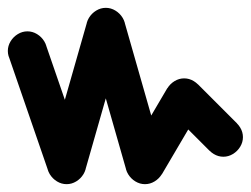

<svg xmlns="http://www.w3.org/2000/svg" viewBox="-20 -430 640 490"><path d="M0 -300Q0 -287 7 -275.5Q14 -264 25.5 -257Q37 -250 50 -250Q63 -250 74.5 -257Q86 -264 93 -275.5Q100 -287 100 -300Q100 -313 93 -324.5Q86 -336 74.5 -343Q63 -350 50 -350Q37 -350 25.5 -343Q14 -336 7 -324.5Q0 -313 0 -300Z M97 -316 3 -284 103 6 197 -26Z M100 -10Q100 3 107 14.5Q114 26 125.5 33Q137 40 150 40Q163 40 174.5 33Q186 26 193 14.5Q200 3 200 -10Q200 -23 193 -34.5Q186 -46 174.5 -53Q163 -60 150 -60Q137 -60 125.5 -53Q114 -46 107 -34.5Q100 -23 100 -10Z M102 -23 198 3 298 -347 202 -373Z M200 -360Q200 -347 207 -335.5Q214 -324 225.5 -317Q237 -310 250 -310Q263 -310 274.5 -317Q286 -324 293 -335.5Q300 -347 300 -360Q300 -373 293 -384.5Q286 -396 274.5 -403Q263 -410 250 -410Q237 -410 225.5 -403Q214 -396 207 -384.5Q200 -373 200 -360Z M298 -373 202 -347 302 3 398 -23Z M300 -10Q300 3 307 14.5Q314 26 325.5 33Q337 40 350 40Q363 40 374.5 33Q386 26 393 14.5Q400 3 400 -10Q400 -23 393 -34.5Q386 -46 374.5 -53Q363 -60 350 -60Q337 -60 325.5 -53Q314 -46 307 -34.5Q300 -23 300 -10Z M307 -35 393 15 493 -155 407 -205Z M400 -180Q400 -167 407 -155.5Q414 -144 425.5 -137Q437 -130 450 -130Q463 -130 474.5 -137Q486 -144 493 -155.5Q500 -167 500 -180Q500 -193 493 -204.5Q486 -216 474.5 -223Q463 -230 450 -230Q437 -230 425.5 -223Q414 -216 407 -204.5Q400 -193 400 -180Z M485 -215 415 -145 515 -45 585 -115Z M500 -80Q500 -67 507 -55.5Q514 -44 525.5 -37Q537 -30 550 -30Q563 -30 574.5 -37Q586 -44 593 -55.5Q600 -67 600 -80Q600 -93 593 -104.5Q586 -116 574.5 -123Q563 -130 550 -130Q537 -130 525.5 -123Q514 -116 507 -104.5Q500 -93 500 -80Z"/></svg>

Font: Linefont
Style: Regular
Weight: 400
Monospace: yes
Version: Version 3.002;gftools[0.9.33]